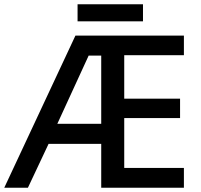

<svg xmlns="http://www.w3.org/2000/svg" viewBox="-21 -881 943 901"><path d="M842 0H454V-206H207L110 0H-1L333 -714H842V-622H562V-418H824V-327H562V-93H842ZM248 -300H454V-620H395ZM650 -861V-781H343V-861Z"/></svg>

Font: Noto Sans Medium
Style: Regular
Weight: 500
Designer: Monotype Design Team
Foundry: Monotype Imaging Inc.
Version: Version 2.007